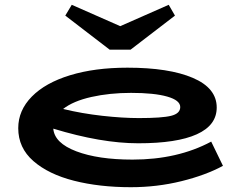

<svg xmlns="http://www.w3.org/2000/svg" viewBox="-20 -766 1006 800"><path d="M909 -75Q837 -36 735.5 -11Q634 14 525 14Q394 14 288 -13Q182 -40 119 -95Q56 -150 56 -232Q56 -306 112.5 -363.5Q169 -421 272 -452.5Q375 -484 511 -484Q684 -484 783.5 -441.5Q883 -399 883 -318Q883 -244 800 -206.5Q717 -169 556 -169Q402 -169 202 -230Q207 -170 298 -135.5Q389 -101 532 -101Q720 -101 860 -176ZM243 -312Q321 -293 406 -283.5Q491 -274 559 -274Q655 -274 693 -283.5Q731 -293 731 -320Q731 -348 677 -363.5Q623 -379 526 -379Q437 -379 361 -362Q285 -345 243 -312ZM709 -701 524 -559H437L252 -701L279 -746L481 -657L683 -746Z"/></svg>

Font: BioRhyme Expanded ExtraBold
Style: Regular
Weight: 800
Width: 7
Designer: Aoife Mooney
Foundry: Aoife Mooney Type
Version: Version 1.000